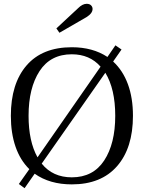

<svg xmlns="http://www.w3.org/2000/svg" viewBox="-20 -958 755 1008"><path d="M292 -786 276 -809 390 -915Q413 -938 435 -938Q450 -938 458 -930Q466 -922 466 -911Q466 -888 434 -868ZM678 -350Q678 -181 594.5 -85.5Q511 10 357 10Q241 10 162 -46L109 30L79 8L134 -70Q86 -117 61.5 -188Q37 -259 37 -350Q37 -519 119.5 -614.5Q202 -710 357 -710Q467 -710 544 -659L586 -720L618 -698L574 -635Q625 -588 651.5 -516Q678 -444 678 -350ZM177 -132 508 -608Q451 -673 357 -673Q245 -673 187.5 -584.5Q130 -496 130 -350Q130 -216 177 -132ZM585 -350Q585 -491 533 -576L199 -99Q257 -27 357 -27Q469 -27 527 -115.5Q585 -204 585 -350Z"/></svg>

Font: Trirong
Style: Regular
Weight: 400
Designer: Katatrad Team
Foundry: CadsonDemak
Version: Version 1.001